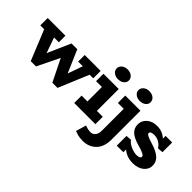

<svg xmlns="http://www.w3.org/2000/svg" viewBox="-56 -1326 2188 2188"><g transform="rotate(45 1038.0 -231.5)"><path d="M873 -471.2V-352.1H814.9L662.1 13.2H579.1L446.8 -254.9L315.9 13.2H231L82 -352.1H20V-471.2H305.2V-365.2H228L293.9 -179.2L417 -458H509.8L627.9 -185.1L691.9 -365.2H616.2V-471.2Z M1078.6 -543.9Q1037.6 -543.9 1009.5 -566.2Q981.4 -588.4 981.4 -621.1Q981.4 -655.8 1009.5 -678.5Q1037.6 -701.2 1078.6 -701.2Q1122.1 -701.2 1149.9 -678.7Q1177.7 -656.2 1177.7 -621.1Q1177.7 -587.9 1149.9 -565.9Q1122.1 -543.9 1078.6 -543.9ZM1164.6 -119.1H1259.8V0H918.5V-119.1H1012.7V-352.1H918.5V-471.2H1164.6Z M1429.2 -543.9Q1388.2 -543.9 1360.1 -566.2Q1332 -588.4 1332 -621.1Q1332 -655.8 1360.1 -678.5Q1388.2 -701.2 1429.2 -701.2Q1472.7 -701.2 1500.5 -678.7Q1528.3 -656.2 1528.3 -621.1Q1528.3 -587.9 1500.5 -565.9Q1472.7 -543.9 1429.2 -543.9ZM1514.2 -471.2V-3.9Q1514.2 111.8 1451.4 174.8Q1388.7 237.8 1290 237.8Q1266.6 237.8 1244.9 234.6Q1223.1 231.4 1214.1 229.2Q1205.1 227.1 1182.9 219.5Q1160.6 211.9 1158.2 210.9L1195.3 85.9Q1218.3 93.8 1228.3 96.7Q1238.3 99.6 1252.9 102.3Q1267.6 105 1283.2 105Q1320.3 105 1342.3 77.1Q1364.3 49.3 1364.3 -1V-352.1H1270V-471.2Z M1872.1 -297.9Q1962.9 -271 2009.5 -230Q2056.2 -189 2056.2 -127Q2056.2 -65.9 2005.4 -25.9Q1954.6 14.2 1876 14.2Q1774.4 14.2 1710.9 -43.9V1H1605V-155.8L1671.9 -161.1Q1695.8 -126.5 1746.8 -104.2Q1797.9 -82 1838.9 -82Q1867.2 -82 1882.6 -90.1Q1897.9 -98.1 1897.9 -112.8Q1897.9 -122.6 1890.1 -130.6Q1882.3 -138.7 1855.2 -150.4Q1828.1 -162.1 1778.8 -175.8Q1687.5 -201.2 1644.8 -240Q1602.1 -278.8 1602.1 -340.8Q1602.1 -400.4 1649.2 -442.1Q1696.3 -483.9 1772 -483.9Q1861.3 -483.9 1919.9 -426.8V-471.2H2025.9V-314.9L1960 -309.1Q1907.2 -388.2 1817.9 -388.2Q1791 -388.2 1775.6 -379.9Q1760.3 -371.6 1760.3 -357.9Q1760.3 -343.3 1783.7 -330.3Q1807.1 -317.4 1872.1 -297.9Z"/></g></svg>

Font: BioRhyme ExtraBold
Style: Regular
Weight: 800
Designer: Aoife Mooney
Foundry: Aoife Mooney Type
Version: Version 1.500;PS 001.500;hotconv 1.0.88;makeotf.lib2.5.64775